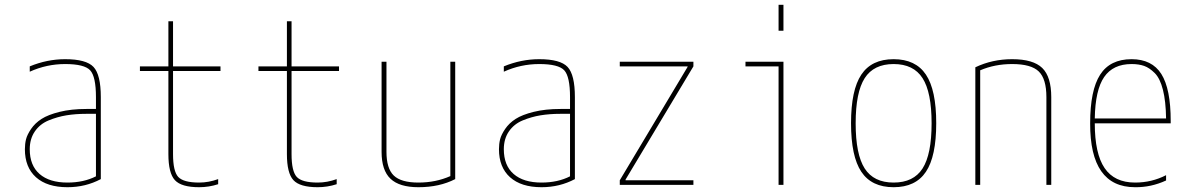

<svg xmlns="http://www.w3.org/2000/svg" viewBox="-20 -780 5040 810"><path d="M405.3 -24.4Q340.8 9.8 264.6 9.8Q178.7 9.8 131.8 -32.2Q85 -74.2 85 -150.4Q85 -172.9 89.8 -192.4Q94.7 -211.9 111.3 -236.3Q127.9 -260.7 155.3 -278.3Q182.6 -295.9 231.4 -308.1Q280.3 -320.3 344.7 -320.3H384.8V-370.1Q384.8 -457 360.4 -483.4Q335.9 -509.8 254.9 -509.8Q176.8 -509.8 105.5 -477.5V-500Q178.7 -530.3 254.9 -530.3Q343.8 -530.3 374.5 -497.6Q405.3 -464.8 405.3 -370.1ZM384.8 -299.8H344.7Q298.8 -299.8 260.3 -293.5Q221.7 -287.1 185.1 -272Q148.4 -256.8 127 -225.6Q105.5 -194.3 105.5 -150.4Q105.5 -82 147 -45.9Q188.5 -9.8 264.6 -9.8Q333 -9.8 384.8 -36.1Z M910.2 -480.5H710V-129.9Q710 -57.6 731.9 -33.7Q753.9 -9.8 820.3 -9.8Q860.4 -9.8 900.4 -24.4V-2.9Q861.3 9.8 820.3 9.8Q745.1 9.8 717.8 -20Q690.4 -49.8 690.4 -129.9V-480.5H570.3V-500H690.4V-690.4H710V-500H910.2Z M1410.2 -480.5H1210V-129.9Q1210 -57.6 1231.9 -33.7Q1253.9 -9.8 1320.3 -9.8Q1360.4 -9.8 1400.4 -24.4V-2.9Q1361.3 9.8 1320.3 9.8Q1245.1 9.8 1217.8 -20Q1190.4 -49.8 1190.4 -129.9V-480.5H1070.3V-500H1190.4V-690.4H1210V-500H1410.2Z M1879.9 -37.1V-519.5H1900.4V-24.4Q1834 9.8 1745.1 9.8Q1665 9.8 1627.4 -25.9Q1589.8 -61.5 1589.8 -139.6V-519.5H1610.4V-139.6Q1610.4 -69.3 1641.1 -39.6Q1671.9 -9.8 1745.1 -9.8Q1818.4 -9.8 1879.9 -37.1Z M2405.3 -24.4Q2340.8 9.8 2264.6 9.8Q2178.7 9.8 2131.8 -32.2Q2085 -74.2 2085 -150.4Q2085 -172.9 2089.8 -192.4Q2094.7 -211.9 2111.3 -236.3Q2127.9 -260.7 2155.3 -278.3Q2182.6 -295.9 2231.4 -308.1Q2280.3 -320.3 2344.7 -320.3H2384.8V-370.1Q2384.8 -457 2360.4 -483.4Q2335.9 -509.8 2254.9 -509.8Q2176.8 -509.8 2105.5 -477.5V-500Q2178.7 -530.3 2254.9 -530.3Q2343.8 -530.3 2374.5 -497.6Q2405.3 -464.8 2405.3 -370.1ZM2384.8 -299.8H2344.7Q2298.8 -299.8 2260.3 -293.5Q2221.7 -287.1 2185.1 -272Q2148.4 -256.8 2127 -225.6Q2105.5 -194.3 2105.5 -150.4Q2105.5 -82 2147 -45.9Q2188.5 -9.8 2264.6 -9.8Q2333 -9.8 2384.8 -36.1Z M2880.9 -498V-500H2594.7V-519.5H2905.3V-500L2619.1 -22.5V-19.5H2905.3V0H2594.7V-19.5Z M3285.2 0H3264.6V-500H3125V-519.5H3285.2ZM3264.6 -650.4V-759.8H3285.2V-650.4Z M3627.9 -69.3Q3666 -9.8 3750 -9.8Q3834 -9.8 3872.1 -69.3Q3910.2 -128.9 3910.2 -259.8Q3910.2 -390.6 3872.1 -450.2Q3834 -509.8 3750 -509.8Q3666 -509.8 3627.9 -450.2Q3589.8 -390.6 3589.8 -259.8Q3589.8 -128.9 3627.9 -69.3ZM3886.2 -55.2Q3842.8 9.8 3750 9.8Q3657.2 9.8 3613.8 -55.2Q3570.3 -120.1 3570.3 -260.3Q3570.3 -400.4 3613.8 -465.3Q3657.2 -530.3 3750 -530.3Q3842.8 -530.3 3886.2 -465.3Q3929.7 -400.4 3929.7 -260.3Q3929.7 -120.1 3886.2 -55.2Z M4094.7 -496.1Q4166 -530.3 4250 -530.3Q4338.9 -530.3 4377 -493.2Q4415 -456.1 4415 -370.1V0H4394.5V-370.1Q4394.5 -447.3 4362.3 -478.5Q4330.1 -509.8 4250 -509.8Q4176.8 -509.8 4115.2 -483.4V0H4094.7Z M4598.6 -259.8Q4598.6 -131.8 4640.1 -70.8Q4681.6 -9.8 4768.6 -9.8Q4838.9 -9.8 4899.4 -41V-18.6Q4835.9 10.7 4768.6 9.8Q4578.1 9.8 4579.1 -259.8Q4579.1 -399.4 4621.1 -464.8Q4663.1 -530.3 4753.9 -530.3Q4839.8 -530.3 4879.4 -467.8Q4918.9 -405.3 4918.9 -269.5V-259.8ZM4598.6 -280.3H4899.4Q4898.4 -352.5 4886.2 -400.9Q4874 -449.2 4851.6 -471.7Q4829.1 -494.1 4806.6 -502Q4784.2 -509.8 4753.9 -509.8Q4675.8 -509.8 4638.2 -455.1Q4600.6 -400.4 4598.6 -280.3Z"/></svg>

Font: Mgen+ 1mn thin
Style: Regular
Weight: 100
Designer: [Source Han Sans]
Ryoko NISHIZUKA  (kana & ideographs); Paul D. Hunt (Latin, Greek & Cyrillic); Wenlong ZHANG  (bopomofo
Version: Version 1.059.20150602